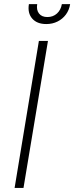

<svg xmlns="http://www.w3.org/2000/svg" viewBox="-20 -930 367 950"><path d="M217.3 -727.5 96.2 0H52.2L172.4 -727.5ZM209 -811Q163.1 -811 139.4 -838.1Q115.7 -865.2 123 -909.7H164.1Q159.2 -880.9 172.9 -863.3Q186.5 -845.7 214.4 -845.7Q242.7 -845.7 262 -863.3Q281.2 -880.9 286.1 -909.7H327.1Q322.3 -879.9 305.9 -857.9Q289.6 -835.9 264.6 -823.5Q239.7 -811 209 -811Z"/></svg>

Font: Inter Tight ExtraLight
Style: Italic
Weight: 250
Italic angle: -9.39999°
Designer: Rasmus Andersson
Foundry: rsms
Version: Version 3.004